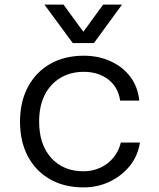

<svg xmlns="http://www.w3.org/2000/svg" viewBox="-20 -802 690 834"><path d="M343 12Q259 12 197 -23.5Q135 -59 101 -123Q67 -187 67 -274Q67 -361 102 -425.5Q137 -490 199 -525Q261 -560 344 -560Q408 -560 460.5 -536Q513 -512 546 -468.5Q579 -425 585 -365H502Q493 -424 450 -457Q407 -490 344 -490Q286 -490 242 -463.5Q198 -437 174 -389Q150 -341 150 -274Q150 -174 202.5 -116Q255 -58 343 -58Q381 -58 414.5 -73Q448 -88 472 -116.5Q496 -145 505 -183H588Q578 -122 542 -79Q506 -36 454.5 -12Q403 12 343 12ZM173 -782H256L342 -664L428 -782H510L388 -615H296Z"/></svg>

Font: Azeret Mono Light
Style: Regular
Weight: 300
Designer: Martin Vácha
Foundry: Displaay
Version: Version 1.002